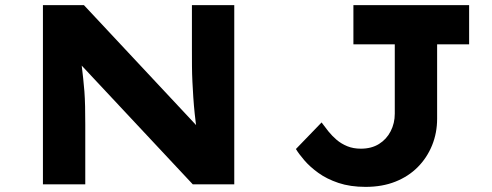

<svg xmlns="http://www.w3.org/2000/svg" viewBox="-20 -720 1920 750"><path d="M147.7 0V-700H307.8L774.9 -200.5L749.7 -204.7Q744.1 -242.3 740.6 -275.6Q737.1 -308.9 735.1 -339.8Q733.1 -370.7 731.6 -401Q730.1 -431.3 729.9 -462.5Q729.7 -493.7 729.7 -527.4V-700H895.1V0H733L249.9 -516.4L293.1 -508.6Q296.7 -484.9 299.4 -461.8Q302.2 -438.7 304.9 -414.3Q307.7 -389.9 309.7 -362.9Q311.7 -335.9 312.4 -303.8Q313.1 -271.7 313.1 -233.6V0ZM1407.9 10Q1348.4 10 1302.3 -5.4Q1256.2 -20.9 1223.3 -44.8Q1190.3 -68.7 1168.7 -94Q1147 -119.3 1135.9 -137.9L1236.2 -241.7Q1248.3 -224.9 1262.7 -207Q1277.1 -189.1 1295.1 -173.7Q1313.2 -158.4 1336.6 -148.8Q1360 -139.2 1389.6 -139.2Q1431.1 -139.2 1460.5 -157.6Q1489.9 -175.9 1506 -207.3Q1522.1 -238.7 1522.1 -275.8V-546.8H1360.5V-700H1812.5V-546.8H1687.5V-256Q1687.5 -200.6 1667.7 -152Q1647.8 -103.4 1611.7 -67.1Q1575.6 -30.7 1524.4 -10.4Q1473.2 10 1407.9 10Z"/></svg>

Font: Lexend Peta
Style: Regular
Weight: 400
Designer: Bonnie Shaver-Troup, Thomas Jockin
Foundry: Lexend
Version: Version 1.007